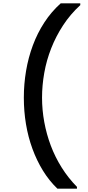

<svg xmlns="http://www.w3.org/2000/svg" viewBox="-20 -954 532 1160"><path d="M327 186Q277 138 239.5 77Q202 16 176 -55Q150 -126 137 -204Q124 -282 124 -364Q124 -446 137.5 -526Q151 -606 178.5 -680Q206 -754 248 -818.5Q290 -883 347 -934H465V-923Q405 -868 361.5 -801.5Q318 -735 289.5 -662.5Q261 -590 247.5 -514Q234 -438 234 -364Q234 -290 247.5 -216.5Q261 -143 287 -74Q313 -5 352.5 58Q392 121 445 175V186Z"/></svg>

Font: SVN-Poppins Medium
Style: Regular
Weight: 500
Designer: Ninad Kale (Devanagari), Jonny Pinhorn (Latin)
Foundry: Indian Type Foundry
Version: Version 3.002 2017; ttfautohint (v1.8.3)